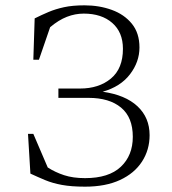

<svg xmlns="http://www.w3.org/2000/svg" viewBox="-20 -690 646 720"><path d="M297 -670Q352 -670 399 -653Q446 -636 474.5 -601Q503 -566 503 -512Q503 -458 467.5 -411.5Q432 -365 365 -346Q450 -334 495.5 -291.5Q541 -249 541 -183Q541 -128 512.5 -84Q484 -40 430 -15Q376 10 299 10Q248 10 212.5 3.5Q177 -3 149.5 -14.5Q122 -26 94 -39L85 -188H105L159 -62Q187 -44 220.5 -33Q254 -22 299 -22Q388 -22 433 -64.5Q478 -107 478 -177Q478 -250 434 -286.5Q390 -323 312 -323H199V-358H280Q351 -358 396 -395.5Q441 -433 441 -507Q441 -569 401 -604Q361 -639 294 -639Q262 -639 231 -627Q200 -615 168 -588L126 -466H105L110 -621Q136 -634 162 -645Q188 -656 220 -663Q252 -670 297 -670Z"/></svg>

Font: Spectral ExtraLight
Style: Regular
Weight: 275
Designer: Jean-Baptiste Levee
Foundry: Production Type
Version: Version 2.001